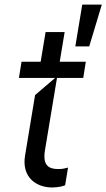

<svg xmlns="http://www.w3.org/2000/svg" viewBox="-20 -817 468 844"><path d="M311.1 -612.9H372.2L427.6 -796.9H341.6ZM180.4 -676.1 158.7 -545.5H74.6L63.2 -474.4H222.3L134.2 -399.1L90.2 -133.5C74.2 -38.4 138.5 7.1 209.5 7.1C233.7 7.1 258.5 1.4 266.3 -2.8L279.1 -80.3C262.1 -76 254.6 -73.9 236.5 -73.9C199.2 -73.9 165.8 -85.2 177.6 -156.2L230.5 -474.4H345.9L357.2 -545.5H242.5L264.2 -676.1Z"/></svg>

Font: Riot Sans 2.0
Style: Italic
Weight: 400
Italic angle: -9.39999°
Designer: Rasmus Andersson
Foundry: rsms
Version: Version 3.006;hotconv 1.0.109;makeotfexe 2.5.65596